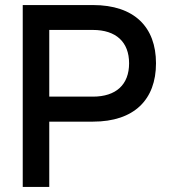

<svg xmlns="http://www.w3.org/2000/svg" viewBox="-20 -740 668 760"><path d="M175 0V-258.5H348C511.5 -258.5 597.5 -346 597.5 -489.5C597.5 -633 511.5 -720 348 -720H70V0ZM175 -621.5H347.5C439.5 -621.5 491 -573.5 491 -489.5C491 -405 439.5 -357.5 347.5 -357.5H175Z"/></svg>

Font: Vela Sans SemBd
Style: Regular
Weight: 600
Designer: Principal design: Mikhail Sharanda - project Manrope.
Design modification: Ravid Balaliev
Foundry: Mikhail Sharanda
Version: Version 1.001